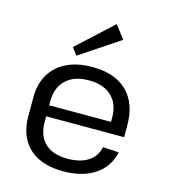

<svg xmlns="http://www.w3.org/2000/svg" viewBox="-117 -886 867 985"><g transform="rotate(15 316.0 -393.0)"><path d="M310 7.9Q231.9 7.9 177.1 -18.7Q122.3 -45.2 93.5 -96.4Q64.7 -147.6 64.7 -220.5V-319.5Q64.7 -390.7 95.2 -441.9Q125.6 -493.1 182.4 -520.5Q239.1 -547.9 317.9 -547.9Q438.1 -547.9 502.8 -484.4Q567.5 -420.8 567.5 -304.5V-242.1H136.5V-300.6H496.2L482.1 -277.6V-324.4Q482.1 -396.4 438.7 -436.8Q395.3 -477.2 319.1 -477.2Q240.1 -477.2 196.8 -435.9Q153.5 -394.7 153.5 -320.1V-211.9Q153.5 -138.4 195.5 -99.2Q237.5 -60.1 314.1 -60.1Q382.3 -60.1 424.1 -87.4Q465.9 -114.7 476.3 -164.8L561 -159.7Q543.1 -79.3 477.3 -35.7Q411.6 7.9 310 7.9ZM433.7 -723.4 222.6 -582.6 193.9 -621 380.9 -792.6Z"/></g></svg>

Font: Pathway Extreme 8pt Thin
Style: Regular
Weight: 100
Designer: Eduardo Rodriguez Tunni
Foundry: Eduardo Rodriguez Tunni
Version: Version 1.000